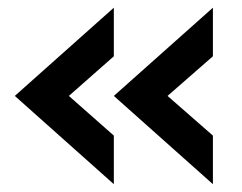

<svg xmlns="http://www.w3.org/2000/svg" viewBox="-20 -511 622 494"><path d="M18.1 -264.2 272.9 -491.2V-366.2L157.2 -264.2L272.9 -162.1V-37.1ZM272.9 -264.2 527.8 -491.2V-366.2L411.1 -264.2L527.8 -162.1V-37.1Z"/></svg>

Font: D-DIN Exp
Style: DINExp-Bold
Weight: 700
Width: 7
Designer: Charles Nix
Foundry: Datto Inc.
Version: Version 1.00